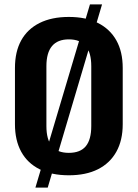

<svg xmlns="http://www.w3.org/2000/svg" viewBox="-20 -787 626 873"><path d="M293 10Q215 10 160 -17.5Q105 -45 76.5 -97Q48 -149 48 -222V-478Q48 -552 76.5 -603.5Q105 -655 160 -682.5Q215 -710 293 -710Q371 -710 425.5 -682.5Q480 -655 509 -603.5Q538 -552 538 -478V-222Q538 -149 509 -97Q480 -45 425.5 -17.5Q371 10 293 10ZM293 -92Q345 -92 370 -122Q395 -152 395 -214V-486Q395 -548 369.5 -578Q344 -608 293 -608Q242 -608 216.5 -577.5Q191 -547 191 -486V-214Q191 -152 216 -122Q241 -92 293 -92ZM444 -767 197 66H141L389 -767Z"/></svg>

Font: Pathway Extreme Condensed
Style: Bold
Weight: 700
Width: 3
Version: Version 1.001;gftools[0.9.26]